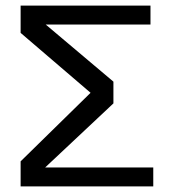

<svg xmlns="http://www.w3.org/2000/svg" viewBox="-20 -669 620 689"><path d="M520 -649V-581H144L387 -376V-298L142 -68H530V0H54V-90L305 -336L54 -551V-649Z"/></svg>

Font: Play
Style: Regular
Weight: 400
Designer: Jonas Hecksher
Foundry: Jonas Hecksher, Playtypeª, e-types AS
Version: Version 1.002